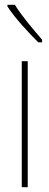

<svg xmlns="http://www.w3.org/2000/svg" viewBox="-20 -783 206 803"><path d="M42 -763H11V-756C44 -705 102 -644 140 -606H156V-617C117 -663 77 -708 42 -763ZM96 0V-527H71V0Z"/></svg>

Font: Noto Sans Myanmar UI ExtraCondensed Thin
Style: Regular
Weight: 100
Width: 2
Designer: Monotype Design Team
Foundry: Monotype Imaging Inc.
Version: Version 2.103